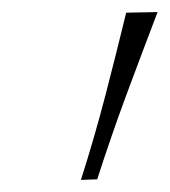

<svg xmlns="http://www.w3.org/2000/svg" viewBox="-20 -705 281 318"><path d="M114 -407Q136.5 -477.5 154.5 -546.8Q172.5 -616 189 -684L241 -685Q215 -617 189.2 -547.5Q163.5 -478 141 -408Z"/></svg>

Font: Heraclito Thin
Style: Italic
Weight: 100
Italic angle: -12°
Designer: Kostas Bartsokas (font) & Cristiano Sobral (main changes)
Foundry: Kostas Bartsokas (font) & Cristiano Sobral (main changes)
Version: Version 1.00;July 8, 2020;FontCreator 13.0.0.2655 64-bit